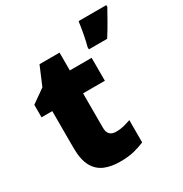

<svg xmlns="http://www.w3.org/2000/svg" viewBox="-177 -894 987 1037"><g transform="rotate(-30 316.0 -375.0)"><path d="M337 -141Q363 -141 384.5 -146.5Q406 -152 429 -160V-21Q398 -8 363 1Q328 10 274 10Q220 10 179.5 -7Q139 -24 116 -65.5Q93 -107 93 -182V-410H26V-488L111 -548L160 -664H285V-553H421V-410H285V-195Q285 -141 337 -141ZM632 -749Q611 -712 592 -678Q573 -644 545 -600H431V-614Q439 -643 447 -685.5Q455 -728 459 -760H632Z"/></g></svg>

Font: Noto Sans Telugu Black
Style: Regular
Weight: 900
Designer: Jelle Bosma - Monotype Design Team
Foundry: Monotype Imaging Inc.
Version: Version 2.005; ttfautohint (v1.8.4.7-5d5b)